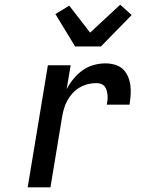

<svg xmlns="http://www.w3.org/2000/svg" viewBox="-20 -798 640 818"><path d="M98 0 184 -520H281L264 -418Q276 -441 293 -462Q310 -483 332 -498.5Q354 -514 379 -521Q404 -528 429 -528Q449 -528 469 -522.5Q489 -517 503 -504Q517 -491 525 -472.5Q533 -454 535.5 -434Q538 -414 536.5 -393Q535 -372 532 -352H435Q437 -362 438 -372.5Q439 -383 438 -393Q437 -403 434.5 -412.5Q432 -422 426 -429.5Q420 -437 410.5 -440.5Q401 -444 391 -444Q372 -444 354 -439.5Q336 -435 319 -425Q302 -415 288.5 -400Q275 -385 266 -368Q257 -351 252 -333Q247 -315 244 -297L195 0ZM300 -600 216 -738 275 -774 364 -659 492 -778 541 -734 410 -600Z"/></svg>

Font: Iosevka Medium Extended
Style: Italic
Weight: 500
Width: 7
Italic angle: -9°
Monospace: yes
Designer: Belleve Invis
Foundry: Belleve Invis
Version: Version 32.5.0; ttfautohint (v1.8.4)